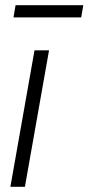

<svg xmlns="http://www.w3.org/2000/svg" viewBox="-20 -720 341 740"><path d="M20 0 113 -526H169L76 0ZM32 -653 40 -700H301L293 -653Z"/></svg>

Font: Archivo SemiCondensed ExtraLight
Style: Italic
Weight: 250
Width: 4
Italic angle: -10°
Designer: Hector Gatti
Foundry: Omnibus-Type
Version: Version 2.001